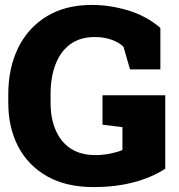

<svg xmlns="http://www.w3.org/2000/svg" viewBox="-20 -741 719 771"><path d="M356.4 10.3Q245.6 10.3 169.9 -32.7Q93.3 -75.7 53.2 -152.1Q13.2 -228.5 13.2 -329.1V-361.3Q13.2 -467.3 52.7 -548.3Q92.3 -629.4 167.5 -675.3Q242.7 -721.2 349.1 -721.2Q421.9 -721.2 495.1 -699Q568.4 -676.8 624 -628.9V-462.4H502L476.1 -552.7Q459.5 -569.8 429 -581.1Q398.4 -592.3 360.4 -592.3Q302.2 -592.3 262.2 -563.5Q222.7 -534.2 202.9 -482.4Q183.1 -430.7 183.1 -362.3V-329.1Q183.1 -264.2 204.1 -217.3Q224.6 -169.9 264.6 -144Q304.7 -118.2 363.3 -118.2Q394 -118.2 424.3 -124.5Q454.6 -130.9 471.7 -138.7V-230.5L391.6 -240.2V-358.4H643.6V-63.5Q585.9 -26.4 513.4 -8.1Q440.9 10.3 356.4 10.3Z"/></svg>

Font: Suwannaphum Black
Style: Regular
Weight: 900
Designer: Danh Hong
Version: Version 8.002; ttfautohint (v1.8.3)